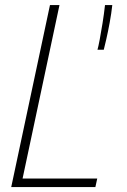

<svg xmlns="http://www.w3.org/2000/svg" viewBox="-20 -758 516 778"><path d="M25.5 0 182.5 -737.5H221L67 -13.5L53.5 -34.5H374L366.5 0ZM435 -737.5Q431.5 -704.5 424.5 -666.5Q417.5 -628.5 410.5 -598.2Q403.5 -568 400.5 -556.5H375Q378.5 -568.5 384 -597.5Q389.5 -626.5 395.5 -664Q401.5 -701.5 405.5 -737.5Z"/></svg>

Font: Epilogue ExtraLight
Style: Italic
Weight: 250
Italic angle: -12°
Designer: Tyler Finck
Foundry: Etcetera Type Co
Version: Version 2.112